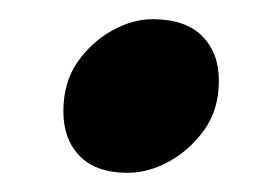

<svg xmlns="http://www.w3.org/2000/svg" viewBox="-20 -366 279 200"><path d="M113 -186Q80 -186 63 -203.5Q46 -221 46 -250Q46 -280 60.5 -301Q75 -322 96.5 -334Q118 -346 139 -346Q173 -346 190.5 -328.5Q208 -311 208 -282Q208 -252 193 -231Q178 -210 156.5 -198Q135 -186 113 -186Z"/></svg>

Font: Petrona ExtraBold
Style: Italic
Weight: 800
Italic angle: -9°
Designer: Ringo R. Seeber
Foundry: Ringo R. Seeber
Version: Version 2.001; ttfautohint (v1.8.3)